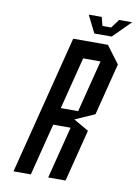

<svg xmlns="http://www.w3.org/2000/svg" viewBox="-88 -850 649 908"><g transform="rotate(10 236.0 -396.0)"><path d="M125 0H41.7L210.8 -666.7H377.5L440 -583.3L376.7 -333.3L282.5 -291.7L355 -250L291.7 0H208.3L271.7 -250H188.3ZM210 -333.3H293.3L356.7 -583.3H273.3ZM305 -708.3 263.3 -791.7H325.8L336.7 -750H378.3L409.2 -791.7H471.7L388.3 -708.3Z"/></g></svg>

Font: Yulong
Style: Italic
Weight: 400
Italic angle: -14.25°
Designer: GGBotNet
Foundry: f0n7.com
Version: 1.00